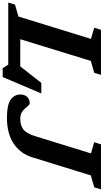

<svg xmlns="http://www.w3.org/2000/svg" viewBox="293 -1064 790 1464"><g transform="rotate(90 688.0 -332.0)"><path d="M420.5 -629.5 255 -91.5H462.5L588 -252H668.5L543.5 42.5H475.5L449 0H-24.5L-9 -51.5L82 -77.5L252.5 -630.5L167.5 -655.5L183.5 -707H526.5L511.5 -655.5ZM1155 -181.5Q1127.5 -93 1051.8 -41.5Q976 10 852.5 10Q756.5 10 716.5 -18Q676.5 -46 676.5 -92.5Q676.5 -123.5 694.2 -143.5Q712 -163.5 741.5 -163.5Q752 -163.5 761.5 -152.8Q771 -142 783 -127.8Q795 -113.5 813.8 -102.5Q832.5 -91.5 862.5 -91.5Q913.5 -91.5 943.8 -115.8Q974 -140 994.5 -206L1125.5 -630.5L1040.5 -655.5L1056.5 -707H1399.5L1384.5 -655.5L1293.5 -629.5Z"/></g></svg>

Font: Newsreader Caption SemiBold
Style: Italic
Weight: 600
Italic angle: -17°
Designer: Hugues Gentile
Foundry: Production Type
Version: Version 1.001